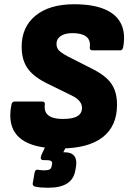

<svg xmlns="http://www.w3.org/2000/svg" viewBox="-20 -687 605 904"><path d="M263 12Q174 12 118.5 -10.5Q63 -33 41.5 -79Q20 -125 34 -195Q37 -209 49 -209H178Q193 -209 191 -195Q188 -171 197 -156Q206 -141 226 -134Q246 -127 277 -127Q323 -127 344.5 -140Q366 -153 366 -179Q366 -191 360.5 -201.5Q355 -212 343.5 -221.5Q332 -231 312 -240L198 -296Q158 -316 132 -340Q106 -364 94 -395Q82 -426 82 -467Q82 -560 147.5 -613.5Q213 -667 329 -667Q416 -667 471.5 -644Q527 -621 549.5 -576Q572 -531 560 -465Q557 -450 546 -450H415Q401 -450 403 -465Q407 -499 385.5 -515Q364 -531 322 -531Q286 -531 266 -517.5Q246 -504 246 -481Q246 -469 250.5 -459.5Q255 -450 266.5 -441.5Q278 -433 298 -422L420 -360Q459 -340 483.5 -317Q508 -294 519.5 -264Q531 -234 531 -194Q531 -93 463 -40.5Q395 12 263 12ZM206 197Q171 197 147 192Q133 189 134 177L143 125Q146 111 157 112Q163 113 171 114Q179 115 187 115Q206 115 214 110.5Q222 106 223 95L225 88Q227 76 221 71.5Q215 67 200 67H185Q170 67 172 53Q173 48 174.5 44Q176 40 178 36L213 -38Q219 -52 230 -52H304Q320 -52 313 -38L278 30H285Q316 30 329.5 47Q343 64 338 96L335 114Q328 156 296.5 176.5Q265 197 206 197Z"/></svg>

Font: Sofia Sans Black
Style: Italic
Weight: 900
Italic angle: -9°
Version: Version 4.100-B